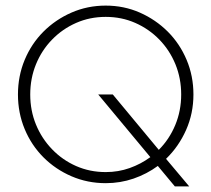

<svg xmlns="http://www.w3.org/2000/svg" viewBox="-20 -655 766 696"><path d="M613.9 20.8 552.1 -53.5Q512.5 -24.3 464.2 -7.6Q416 9 363.2 9Q297.2 9 239.2 -16Q181.2 -41 137.5 -84.7Q93.8 -128.5 69.4 -187.2Q45.1 -245.8 45.1 -312.5Q45.1 -379.2 69.4 -437.8Q93.8 -496.5 137.5 -540.3Q181.2 -584 239.2 -609.4Q297.2 -634.7 363.2 -634.7Q429.2 -634.7 486.8 -609.4Q544.4 -584 588.2 -540.3Q631.9 -496.5 656.6 -437.8Q681.2 -379.2 681.2 -312.5Q681.2 -243.8 654.5 -183.7Q627.8 -123.6 581.9 -79.2L666 20.8ZM363.2 -31.2Q409 -31.2 450 -45.8Q491 -60.4 525 -85.4L336.1 -312.5H388.9L555.6 -111.8Q593.8 -150 615.3 -201.7Q636.8 -253.5 636.8 -312.5Q636.8 -370.8 616 -421.9Q595.1 -472.9 557.6 -511.5Q520.1 -550 470.5 -571.9Q420.8 -593.8 363.2 -593.8Q305.6 -593.8 255.9 -571.9Q206.2 -550 168.8 -511.5Q131.2 -472.9 110.4 -421.9Q89.6 -370.8 89.6 -312.5Q89.6 -254.2 110.4 -203.5Q131.2 -152.8 168.8 -113.9Q206.2 -75 255.9 -53.1Q305.6 -31.2 363.2 -31.2Z"/></svg>

Font: Afacad Flux ExtraLight
Style: Regular
Weight: 250
Designer: Kristian Moeller
Foundry: Dicotype
Version: Version 1.100